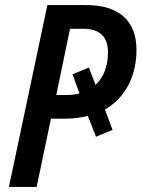

<svg xmlns="http://www.w3.org/2000/svg" viewBox="-20 -734 556 754"><path d="M201 -361 255 -621H307C372 -621 404 -589 404 -529C404 -472 386 -428 355 -401L329 -469L265 -442L292 -367C277 -363 260 -361 243 -361ZM15 0H124L180 -268H236C269 -268 298 -272 325 -279L357 -197L422 -224L392 -304C471 -349 516 -434 516 -538C516 -648 452 -714 319 -714H166Z"/></svg>

Font: Noto Sans Display SemiCondensed Medium
Style: Italic
Weight: 500
Width: 4
Italic angle: -12°
Designer: Monotype Design Team
Foundry: Monotype Imaging Inc.
Version: Version 1.900